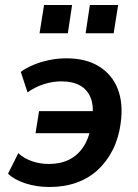

<svg xmlns="http://www.w3.org/2000/svg" viewBox="-20 -737 551 767"><path d="M178 10Q127 10 83 -4Q39 -18 12 -43L53 -125Q76 -104 108 -93Q140 -82 175 -82Q221 -82 255.5 -99Q290 -116 312.5 -149.5Q335 -183 343 -230L348 -205H122L136 -293H360L349 -266Q355 -313 342.5 -345.5Q330 -378 300.5 -395Q271 -412 224 -412Q191 -412 156 -401Q121 -390 90 -368L63 -450Q85 -466 114 -478Q143 -490 176.5 -497Q210 -504 245 -504Q324 -504 376 -471.5Q428 -439 450.5 -381.5Q473 -324 462 -244Q454 -185 430.5 -138.5Q407 -92 371 -58.5Q335 -25 286 -7.5Q237 10 178 10ZM322 -604 339 -717H452L434 -604ZM138 -604 156 -717H268L251 -604Z"/></svg>

Font: Nunito Sans 10pt SemiCondensed
Style: Bold Italic
Weight: 700
Width: 4
Italic angle: -9°
Designer: Vernon Adams
Foundry: Vernon Adams
Version: Version 3.101;gftools[0.9.27]